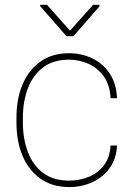

<svg xmlns="http://www.w3.org/2000/svg" viewBox="-20 -756 547 786"><path d="M263.2 -16.6Q304.7 -16.6 342 -31.5Q379.4 -46.4 404.5 -78.1Q429.7 -109.9 432.6 -160.2H459Q456.5 -106.4 429.2 -68.4Q401.9 -30.3 358.4 -10.3Q314.9 9.8 263.2 9.8Q194.8 9.8 146.5 -23.9Q98.1 -57.6 72.8 -117.2Q47.4 -176.8 47.4 -253.9V-274.4Q47.4 -352.1 72.8 -411.4Q98.1 -470.7 146.2 -504.4Q194.3 -538.1 262.2 -538.1Q313.5 -538.1 357.2 -517.3Q400.9 -496.6 428.7 -455.6Q456.5 -414.6 459 -354H432.6Q430.2 -406.7 406 -441.7Q381.8 -476.6 343.8 -494.1Q305.7 -511.7 262.2 -511.7Q197.8 -511.7 156 -479.7Q114.3 -447.8 94 -394Q73.7 -340.3 73.7 -274.4V-253.9Q73.7 -188 94 -134Q114.3 -80.1 156.2 -48.3Q198.2 -16.6 263.2 -16.6ZM172.4 -736.3 266.6 -630.4 361.3 -736.3H387.2V-730L280.8 -607.9H252L144.5 -731V-736.3Z"/></svg>

Font: Vazirmatn RD Thin
Style: Regular
Weight: 100
Designer: Saber Rastikerdar
Foundry: Saber Rastikerdar
Version: Version 32.102